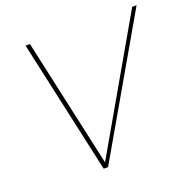

<svg xmlns="http://www.w3.org/2000/svg" viewBox="-125 -822 936 944"><g transform="rotate(-20 343.5 -350.0)"><path d="M260 0 106 -700H129L277 -27L664 -700H687L283 0Z"/></g></svg>

Font: DM Sans 24pt Thin
Style: Italic
Weight: 250
Italic angle: -10°
Designer: Colophon Foundry, Jonny Pinhorn
Foundry: Colophon Foundry
Version: Version 4.004;gftools[0.9.30]